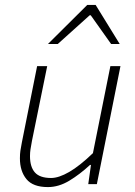

<svg xmlns="http://www.w3.org/2000/svg" viewBox="-20 -749 549 781"><path d="M175 12Q114 12 87.5 -20.5Q61 -53 61 -105Q61 -123 63 -136Q65 -149 69 -170L131 -480H172L110 -176Q106 -155 104 -141.5Q102 -128 102 -114Q102 -70 122 -47.5Q142 -25 188 -25Q219 -25 261.5 -49.5Q304 -74 358 -126L429 -480H470L374 0H339L350 -78H346Q305 -40 262 -14Q219 12 175 12ZM175 -570 335 -729H369L467 -570H432L349 -687H345L215 -570Z"/></svg>

Font: Source Sans 3 ExtraLight Light
Style: Italic
Weight: 300
Italic angle: -11°
Version: Version 3.052;hotconv 1.1.0;makeotfexe 2.6.0